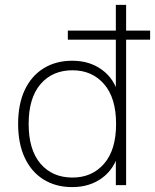

<svg xmlns="http://www.w3.org/2000/svg" viewBox="-20 -756 633 784"><path d="M275 8Q208 8 158 -23Q108 -54 81 -112Q54 -170 54 -250Q54 -331 81 -388.5Q108 -446 158 -477Q208 -508 275 -508Q346 -508 396.5 -471Q447 -434 464 -369H453V-594H257V-631H453V-736H495V-631H593V-594H495V0H453V-131H464Q447 -66 396.5 -29Q346 8 275 8ZM276 -31Q356 -31 405 -87.5Q454 -144 454 -250Q454 -356 405 -412.5Q356 -469 276 -469Q194 -469 145.5 -412.5Q97 -356 97 -250Q97 -144 145.5 -87.5Q194 -31 276 -31Z"/></svg>

Font: Mulish ExtraLight
Style: Regular
Weight: 200
Designer: Vernon Adams
Foundry: Vernon Adams
Version: Version 3.603